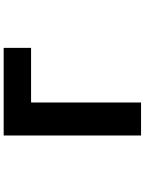

<svg xmlns="http://www.w3.org/2000/svg" viewBox="108 -892 784 1040"><g transform="rotate(-90 500.0 -372.0)"><path d="M286.1 0V-744.1H760.7V-595.7H464.8V0Z"/></g></svg>

Font: Gen Shin Gothic Monospace Heavy
Style: Bold
Weight: 800
Designer: [Source Han Sans]
Ryoko NISHIZUKA  (kana & ideographs); Paul D. Hunt (Latin, Greek & Cyrillic); Wenlong ZHANG  (bopomofo
Version: Version 1.002.20150607